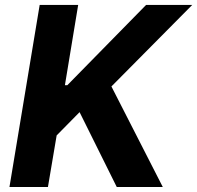

<svg xmlns="http://www.w3.org/2000/svg" viewBox="-20 -747 788 767"><path d="M630.3 0H446.4L297.9 -299L206.3 -206L171.5 0H17.8L138.5 -727.3H292.3L239.3 -406.6H248.9L563.6 -727.3H747.9L425.1 -401.6Z"/></svg>

Font: Linik Sans
Style: Bold Italic
Weight: 700
Italic angle: 9°
Designer: Fonts by Rasmus Andersson / Changes by Cristiano Sobral with parts from Marc Monis
Foundry: rsms
Version: Version 3.020; ttfautohint (v1.6)